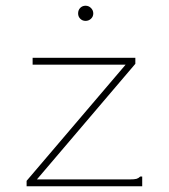

<svg xmlns="http://www.w3.org/2000/svg" viewBox="-20 -651 590 671"><path d="M73 -19 419 -425H94V-449H453V-428L109 -24H433Q450 -24 457 -26Q464 -28 470 -34H477V0H73ZM279 -578Q268 -578 260.5 -585.5Q253 -593 253 -604Q253 -616 260.5 -623.5Q268 -631 279 -631Q290 -631 298 -623Q306 -615 306 -604Q306 -593 298 -585.5Q290 -578 279 -578Z"/></svg>

Font: Inconsolata SemiExpanded ExtraLight
Style: Regular
Weight: 200
Width: 6
Monospace: yes
Designer: Raph Levien, Cyreal, Brenton Simpson
Foundry: Raph Levien, Cyreal, Google
Version: Version 3.001; ttfautohint (v1.8.2.53-6de2)